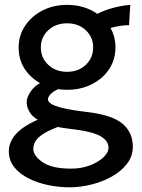

<svg xmlns="http://www.w3.org/2000/svg" viewBox="-20 -528 586 794"><path d="M163.6 -192.9 253.9 -170.9Q211.4 -158.7 194.8 -144Q178.2 -129.4 178.2 -116.7Q178.2 -107.9 191.4 -98.9Q204.6 -89.8 238.8 -81.3Q272.9 -72.8 335.9 -65.4Q444.8 -52.7 487.1 -16.1Q529.3 20.5 529.3 78.1Q529.3 117.7 505.6 148.7Q481.9 179.7 443.1 201.7Q404.3 223.6 358.2 235.1Q312 246.6 267.1 246.6Q223.6 246.6 179.7 237.5Q135.7 228.5 98.9 210.2Q62 191.9 39.3 163.8Q16.6 135.7 16.6 97.7Q16.6 16.1 145 -36.6Q164.6 -34.2 185.5 -29.8Q206.5 -25.4 221.4 -20.3Q236.3 -15.1 237.8 -9.8Q184.6 8.8 158.9 25.6Q133.3 42.5 125.5 57.9Q117.7 73.2 117.7 87.9Q117.7 115.7 156 142.6Q194.3 169.4 274.4 169.4Q316.4 169.4 351.6 156Q386.7 142.6 407.7 122.6Q428.7 102.5 428.7 83Q428.7 54.2 394.8 34.7Q360.8 15.1 266.1 4.4Q198.2 -3.4 159.9 -20.3Q121.6 -37.1 106 -59.3Q90.3 -81.5 90.3 -105Q90.3 -127 109.4 -153.1Q128.4 -179.2 163.6 -192.9ZM518.6 -507.8 513.7 -423.8Q459 -423.8 394 -397L362.3 -459Q394.5 -480 438.2 -492.7Q481.9 -505.4 518.6 -507.8ZM57.1 -331.1Q57.1 -380.9 83.5 -420.9Q109.9 -460.9 155.3 -484.4Q200.7 -507.8 257.3 -507.8Q314 -507.8 359.4 -484.6Q404.8 -461.4 431.2 -421.6Q457.5 -381.8 457.5 -332Q457.5 -281.7 431.2 -241.9Q404.8 -202.1 359.4 -179.4Q314 -156.7 257.3 -156.7Q200.7 -156.7 155.3 -179.2Q109.9 -201.7 83.5 -241Q57.1 -280.3 57.1 -331.1ZM148.9 -332Q148.9 -288.6 179.7 -259.8Q210.4 -231 257.3 -231Q304.2 -231 334.7 -259.8Q365.2 -288.6 365.2 -332Q365.2 -374.5 334.7 -403.1Q304.2 -431.6 257.3 -431.6Q210.4 -431.6 179.7 -403.1Q148.9 -374.5 148.9 -332Z"/></svg>

Font: Kanchenjunga Medium
Style: Regular
Weight: 500
Version: Version 2.001